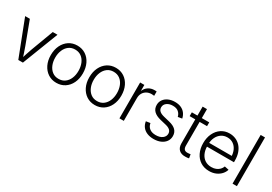

<svg xmlns="http://www.w3.org/2000/svg" viewBox="27 -1600 3521 2483"><g transform="rotate(30 1788.0 -358.5)"><path d="M234.9 0 27.8 -535.6H98.1L223.1 -202.1Q239.7 -159.2 252.9 -116.2Q266.1 -73.2 280.3 -31.7H259.3Q273.4 -73.2 286.6 -116.2Q299.8 -159.2 315.9 -202.1L440.4 -535.6H510.7L303.7 0Z M806.2 11.2Q735.8 11.2 681.9 -24.2Q627.9 -59.6 597.4 -122.1Q566.9 -184.6 566.9 -265.6Q566.9 -347.7 597.4 -410.4Q627.9 -473.1 681.9 -508.5Q735.8 -543.9 806.2 -543.9Q877 -543.9 930.9 -508.5Q984.9 -473.1 1015.1 -410.4Q1045.4 -347.7 1045.4 -265.6Q1045.4 -184.6 1015.1 -122.1Q984.9 -59.6 930.9 -24.2Q877 11.2 806.2 11.2ZM806.2 -47.9Q861.3 -47.9 900.1 -76.9Q939 -106 959.5 -155.3Q980 -204.6 980 -265.6Q980 -327.1 959.5 -377Q939 -426.8 899.9 -455.8Q860.8 -484.9 806.2 -484.9Q752 -484.9 713.1 -455.8Q674.3 -426.8 653.6 -377.2Q632.8 -327.6 632.8 -265.6Q632.8 -204.6 653.6 -155.3Q674.3 -106 712.9 -76.9Q751.5 -47.9 806.2 -47.9Z M1380.9 11.2Q1310.5 11.2 1256.6 -24.2Q1202.6 -59.6 1172.1 -122.1Q1141.6 -184.6 1141.6 -265.6Q1141.6 -347.7 1172.1 -410.4Q1202.6 -473.1 1256.6 -508.5Q1310.5 -543.9 1380.9 -543.9Q1451.7 -543.9 1505.6 -508.5Q1559.6 -473.1 1589.8 -410.4Q1620.1 -347.7 1620.1 -265.6Q1620.1 -184.6 1589.8 -122.1Q1559.6 -59.6 1505.6 -24.2Q1451.7 11.2 1380.9 11.2ZM1380.9 -47.9Q1436 -47.9 1474.9 -76.9Q1513.7 -106 1534.2 -155.3Q1554.7 -204.6 1554.7 -265.6Q1554.7 -327.1 1534.2 -377Q1513.7 -426.8 1474.6 -455.8Q1435.5 -484.9 1380.9 -484.9Q1326.7 -484.9 1287.8 -455.8Q1249 -426.8 1228.3 -377.2Q1207.5 -327.6 1207.5 -265.6Q1207.5 -204.6 1228.3 -155.3Q1249 -106 1287.6 -76.9Q1326.2 -47.9 1380.9 -47.9Z M1745.1 0V-535.6H1808.1V-450.7H1811.5Q1828.1 -492.2 1866.9 -517.6Q1905.8 -543 1957 -543Q1965.3 -543 1973.9 -542.5Q1982.4 -542 1988.3 -541.5V-476.6Q1984.9 -477.1 1973.9 -478.5Q1962.9 -480 1949.7 -480Q1910.2 -480 1878.4 -462.6Q1846.7 -445.3 1828.4 -414.1Q1810.1 -382.8 1810.1 -340.8V0Z M2258.8 11.2Q2204.6 11.2 2162.4 -5.9Q2120.1 -22.9 2093.5 -56.4Q2066.9 -89.8 2059.6 -138.2L2122.6 -147.9Q2131.8 -98.1 2166.5 -72.3Q2201.2 -46.4 2257.8 -46.4Q2319.3 -46.4 2356 -74Q2392.6 -101.6 2392.6 -143.1Q2392.6 -176.3 2369.9 -197Q2347.2 -217.8 2303.7 -228L2216.3 -249Q2146 -266.1 2110.6 -301.5Q2075.2 -336.9 2075.2 -392.1Q2075.2 -437 2099.4 -471.2Q2123.5 -505.4 2166.3 -524.7Q2209 -543.9 2263.7 -543.9Q2315.9 -543.9 2354.2 -526.9Q2392.6 -509.8 2416.7 -478.3Q2440.9 -446.8 2450.2 -403.3L2389.2 -393.1Q2379.4 -434.6 2349.1 -460.9Q2318.8 -487.3 2264.2 -487.3Q2209.5 -487.3 2175 -461.2Q2140.6 -435.1 2140.6 -394.5Q2140.6 -360.4 2164.6 -339.1Q2188.5 -317.9 2236.3 -306.6L2320.8 -286.1Q2390.6 -269.5 2424.8 -234.9Q2459 -200.2 2459 -146Q2459 -99.1 2433.6 -63.7Q2408.2 -28.3 2363 -8.5Q2317.9 11.2 2258.8 11.2Z M2776.9 -535.6V-479H2517.1V-535.6ZM2601.1 -669.4H2666V-124.5Q2666 -86.4 2682.9 -69.1Q2699.7 -51.8 2735.8 -54.2Q2743.7 -54.7 2754.4 -55.7Q2765.1 -56.6 2774.4 -58.1L2783.7 -2Q2772.5 0.5 2759.3 2Q2746.1 3.4 2733.9 3.4Q2669.9 6.3 2635.5 -26.4Q2601.1 -59.1 2601.1 -119.6Z M3087.9 11.2Q3012.7 11.2 2957.8 -24.2Q2902.8 -59.6 2872.8 -122.1Q2842.8 -184.6 2842.8 -265.6Q2842.8 -346.7 2872.8 -409.4Q2902.8 -472.2 2956.3 -508.1Q3009.8 -543.9 3079.6 -543.9Q3127 -543.9 3168.9 -526.6Q3210.9 -509.3 3242.9 -475.1Q3274.9 -440.9 3293.2 -390.6Q3311.5 -340.3 3311.5 -274.9V-249H2883.3V-305.7H3275.9L3246.6 -285.2Q3246.6 -343.3 3226.3 -388.4Q3206.1 -433.6 3168.5 -459.5Q3130.9 -485.4 3079.6 -485.4Q3028.3 -485.4 2989.7 -459Q2951.2 -432.6 2929.7 -387.9Q2908.2 -343.3 2908.2 -288.1V-257.3Q2908.2 -194.8 2930.2 -147.5Q2952.1 -100.1 2992.4 -74Q3032.7 -47.9 3087.9 -47.9Q3126.5 -47.9 3156.5 -60.3Q3186.5 -72.8 3206.8 -94.2Q3227.1 -115.7 3236.8 -142.6L3299.8 -129.4Q3288.1 -90.3 3258.8 -58.3Q3229.5 -26.4 3186 -7.6Q3142.6 11.2 3087.9 11.2Z M3499 -727.5V0H3434.1V-727.5Z"/></g></svg>

Font: Inter 20pt Light
Style: Regular
Weight: 300
Version: Version 4.001;git-66647c0bb